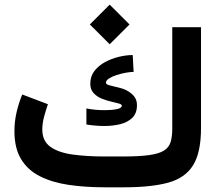

<svg xmlns="http://www.w3.org/2000/svg" viewBox="-20 -798 944 818"><path d="M447.3 -778.3 531.7 -693.8 447.3 -609.4 362.8 -693.8ZM427.2 -131.3H501.5Q572.8 -131.3 615.2 -137.2Q657.7 -143.1 679 -156.7Q700.2 -170.4 707 -193.4Q713.9 -216.3 713.9 -250.5V-682.1H836.4V-252Q836.4 -148.4 802.7 -94Q769 -39.6 696.5 -19.8Q624 0 507.8 0H427.2Q342.3 0 271.7 -10.5Q201.2 -21 149.4 -47.4Q97.7 -73.7 69.6 -120.4Q41.5 -167 41.5 -239.3Q41.5 -281.2 51 -321.3Q60.5 -361.3 74.7 -395.5L184.1 -354Q176.3 -331.5 168.2 -302.2Q160.2 -272.9 160.2 -246.6Q160.2 -196.8 195.3 -172.1Q230.5 -147.5 290.8 -139.4Q351.1 -131.3 427.2 -131.3ZM348.1 -335.9Q384.3 -328.6 426.8 -328.6Q456.1 -328.6 477.5 -333Q499 -337.4 499 -347.7Q499 -353.5 485.6 -357.2Q472.2 -360.8 452.1 -365.5Q432.1 -370.1 412.1 -378.4Q392.1 -386.7 378.4 -401.9Q364.7 -417 364.7 -441.4Q364.7 -473.1 382.3 -495.8Q399.9 -518.6 427.5 -533.4Q455.1 -548.3 486.3 -555.9Q517.6 -563.5 545.4 -563.5L549.3 -491.7Q536.6 -491.7 516.8 -488.3Q497.1 -484.9 477.3 -478.5Q457.5 -472.2 444.3 -463.6Q431.2 -455.1 431.2 -445.3Q431.2 -438 450.2 -433.6Q469.2 -429.2 494.9 -422.4Q520.5 -415.5 539.1 -399.9Q550.3 -391.1 556.9 -378.9Q563.5 -366.7 563.5 -349.6Q563.5 -315.4 543.7 -296.1Q523.9 -276.9 492.4 -269Q460.9 -261.2 424.8 -261.2Q405.8 -261.2 386 -262.9Q366.2 -264.6 348.1 -267.6Z"/></svg>

Font: Vazirmatn FD NL
Style: Bold
Weight: 700
Designer: Saber Rastikerdar
Foundry: Saber Rastikerdar
Version: Version 33.003